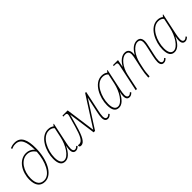

<svg xmlns="http://www.w3.org/2000/svg" viewBox="199 -1899 3038 3038"><g transform="rotate(-45 1718.0 -380.0)"><path d="M192 10C356 10 463 -218 463 -471C463 -649 423 -770 282 -770C238 -770 204 -758 182 -748L189 -725C213 -736 240 -745 277 -745C393 -745 432 -643 433 -461C400 -503 349 -526 295 -526C139 -526 36 -363 36 -187C36 -50 97 10 192 10ZM197 -15C119 -15 65 -61 65 -187C65 -353 161 -501 292 -501C347 -501 397 -475 432 -419C419 -211 330 -15 197 -15Z M645 10C707 10 767 -37 826 -157H828C821 -125 817 -100 817 -74C817 -15 841 10 881 10C910 10 930 -4 952 -26L938 -44C919 -24 902 -15 885 -15C861 -15 845 -34 845 -74C845 -107 853 -149 862 -193L936 -542H927L903 -514C882 -533 849 -546 805 -546C636 -546 535 -323 535 -155C535 -45 569 10 645 10ZM647 -15C597 -15 564 -55 564 -155C564 -310 654 -521 802 -521C836 -521 873 -510 896 -482L860 -314C827 -162 733 -15 647 -15Z M999 10C1066 10 1114 -77 1168 -273L1221 -461L1285 0H1317L1605 -450H1607L1552 -193C1542 -146 1535 -108 1535 -74C1535 -15 1559 10 1599 10C1628 10 1648 -4 1670 -26L1656 -44C1637 -24 1620 -15 1603 -15C1579 -15 1563 -34 1563 -74C1563 -108 1571 -150 1580 -193L1653 -536H1631L1309 -33L1240 -536H1124L1120 -516H1152C1180 -516 1199 -513 1199 -485C1199 -475 1196 -463 1192 -448L1144 -277C1095 -104 1056 -28 991 -28C983 -28 974 -29 965 -32C964 -27 963 -22 963 -17C963 0 974 10 999 10Z M1847 10C1909 10 1969 -37 2028 -157H2030C2023 -125 2019 -100 2019 -74C2019 -15 2043 10 2083 10C2112 10 2132 -4 2154 -26L2140 -44C2121 -24 2104 -15 2087 -15C2063 -15 2047 -34 2047 -74C2047 -107 2055 -149 2064 -193L2138 -542H2129L2105 -514C2084 -533 2051 -546 2007 -546C1838 -546 1737 -323 1737 -155C1737 -45 1771 10 1847 10ZM1849 -15C1799 -15 1766 -55 1766 -155C1766 -310 1856 -521 2004 -521C2038 -521 2075 -510 2098 -482L2062 -314C2029 -162 1935 -15 1849 -15Z M2849 10C2878 10 2898 -4 2920 -26L2906 -44C2887 -24 2871 -15 2853 -15C2829 -15 2813 -35 2813 -74C2813 -109 2820 -151 2830 -194L2861 -334C2869 -369 2879 -416 2879 -447C2879 -500 2858 -545 2790 -545C2730 -545 2665 -503 2612 -408H2609C2611 -422 2612 -435 2612 -447C2612 -500 2590 -545 2521 -545C2461 -545 2396 -502 2344 -409H2342L2366 -536H2255L2251 -516H2272C2313 -516 2328 -513 2328 -487C2328 -476 2325 -460 2320 -438L2227 0H2255L2311 -266C2340 -399 2431 -520 2517 -520C2574 -520 2584 -481 2584 -445C2584 -420 2575 -376 2566 -336L2533 -185C2519 -120 2511 -59 2509 0H2537C2539 -59 2546 -120 2561 -185L2579 -266C2608 -396 2699 -520 2786 -520C2843 -520 2851 -481 2851 -445C2851 -415 2842 -373 2833 -334L2802 -194C2792 -147 2785 -108 2785 -74C2785 -15 2809 10 2849 10Z M3092 10C3154 10 3214 -37 3273 -157H3275C3268 -125 3264 -100 3264 -74C3264 -15 3288 10 3328 10C3357 10 3377 -4 3399 -26L3385 -44C3366 -24 3349 -15 3332 -15C3308 -15 3292 -34 3292 -74C3292 -107 3300 -149 3309 -193L3383 -542H3374L3350 -514C3329 -533 3296 -546 3252 -546C3083 -546 2982 -323 2982 -155C2982 -45 3016 10 3092 10ZM3094 -15C3044 -15 3011 -55 3011 -155C3011 -310 3101 -521 3249 -521C3283 -521 3320 -510 3343 -482L3307 -314C3274 -162 3180 -15 3094 -15Z"/></g></svg>

Font: Noto Serif SemiCondensed Thin
Style: Italic
Weight: 100
Width: 4
Italic angle: -12°
Designer: Monotype Design Team
Foundry: Monotype Imaging Inc.
Version: Version 2.013